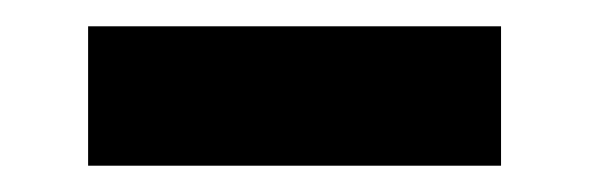

<svg xmlns="http://www.w3.org/2000/svg" viewBox="-20 -339 449 146"><path d="M47 -213V-319H361V-213Z"/></svg>

Font: Mona Sans ExtraLight SemiBold
Style: Regular
Weight: 600
Version: Version 2.000